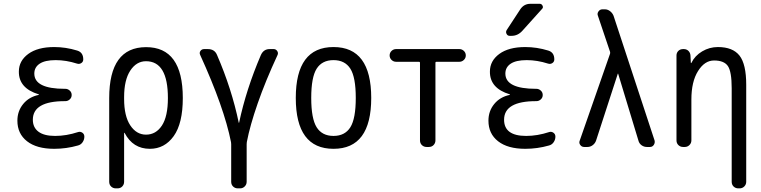

<svg xmlns="http://www.w3.org/2000/svg" viewBox="-20 -780 4040 1019"><path d="M185.5 -276.4Q186.5 -276.4 186.5 -278.3Q186.5 -279.3 185.5 -279.3Q79.1 -311.5 80.1 -400.4Q80.1 -457 129.9 -493.7Q179.7 -530.3 267.6 -530.3Q329.1 -530.3 389.6 -511.7Q421.9 -502 421.9 -464.8Q421.9 -452.1 411.6 -445.3Q401.4 -438.5 388.7 -442.4Q331.1 -460.9 275.4 -460.9Q218.8 -460.9 190.4 -441.9Q162.1 -422.9 162.1 -389.6Q162.1 -308.6 324.2 -308.6H327.1Q339.8 -308.6 350.1 -299.3Q360.4 -290 360.4 -275.9Q360.4 -261.7 350.1 -252.4Q339.8 -243.2 327.1 -243.2H324.2Q154.3 -243.2 154.3 -144.5Q154.3 -103.5 184.1 -81.1Q213.9 -58.6 272.5 -58.6Q332 -58.6 394.5 -79.1Q406.2 -83 417 -75.7Q427.7 -68.4 427.7 -54.7Q427.7 -39.1 418.5 -25.4Q409.2 -11.7 393.6 -7.8Q332 9.8 267.6 9.8Q174.8 9.8 123.5 -30.3Q72.3 -70.3 72.3 -139.6Q72.3 -190.4 103 -228Q133.8 -265.6 185.5 -276.4Z M638.7 -264.6V-254.9Q638.7 -164.1 671.4 -114.7Q704.1 -65.4 754.9 -65.4Q807.6 -65.4 839.4 -113.8Q871.1 -162.1 871.1 -259.8Q871.1 -455.1 754.9 -455.1Q704.1 -455.1 671.4 -405.3Q638.7 -355.5 638.7 -264.6ZM594.7 219.7Q580.1 219.7 569.8 210Q559.6 200.2 559.6 184.6V-259.8Q559.6 -529.3 754.9 -529.8Q950.2 -530.3 950.2 -259.8Q950.2 -125 901.9 -57.6Q853.5 9.8 775.4 9.8Q685.5 9.8 641.6 -74.2Q641.6 -75.2 639.6 -75.2Q638.7 -75.2 638.7 -74.2V184.6Q638.7 199.2 628.9 209.5Q619.1 219.7 603.5 219.7Z M1206.1 -25.4Q1169.9 -209 1042 -489.3Q1037.1 -500 1043.9 -509.8Q1050.8 -519.5 1063.5 -519.5H1083Q1119.1 -519.5 1131.8 -488.3Q1210 -307.6 1247.1 -128.9Q1247.1 -127.9 1248 -127.9Q1249 -127.9 1249 -128.9Q1286.1 -304.7 1364.3 -487.3Q1378.9 -520.5 1413.1 -519.5H1432.6Q1444.3 -519.5 1451.2 -509.3Q1458 -499 1453.1 -488.3Q1388.7 -349.6 1347.7 -231.4Q1306.6 -113.3 1290 -26.4Q1289.1 -23.4 1289.1 -14.6V184.6Q1289.1 199.2 1278.8 209.5Q1268.6 219.7 1253.9 219.7H1242.2Q1227.5 219.7 1217.3 210Q1207 200.2 1207 184.6V-14.6Q1207 -22.5 1206.1 -25.4Z M1839.4 -415.5Q1810.5 -460.9 1750 -460.9Q1689.5 -460.9 1660.6 -415.5Q1631.8 -370.1 1631.8 -260.3Q1631.8 -150.4 1660.6 -104.5Q1689.5 -58.6 1750 -58.6Q1810.5 -58.6 1839.4 -104.5Q1868.2 -150.4 1868.2 -260.3Q1868.2 -370.1 1839.4 -415.5ZM1950.2 -260.3Q1950.2 9.8 1750 9.8Q1549.8 9.8 1549.8 -260.3Q1549.8 -530.3 1750 -530.3Q1950.2 -530.3 1950.2 -260.3Z M2082 -452.1Q2068.4 -452.1 2058.1 -461.9Q2047.9 -471.7 2047.9 -485.8Q2047.9 -500 2058.1 -509.8Q2068.4 -519.5 2082 -519.5H2418Q2431.6 -519.5 2441.9 -509.8Q2452.1 -500 2452.1 -485.8Q2452.1 -471.7 2441.9 -461.9Q2431.6 -452.1 2418 -452.1H2295.9Q2291 -452.1 2291 -447.3V-35.2Q2291 -20.5 2281.2 -10.3Q2271.5 0 2255.9 0H2244.1Q2229.5 0 2219.2 -9.8Q2209 -19.5 2209 -35.2V-447.3Q2209 -452.1 2204.1 -452.1Z M2685.5 -276.4Q2686.5 -276.4 2686.5 -278.3Q2686.5 -279.3 2685.5 -279.3Q2579.1 -311.5 2580.1 -400.4Q2580.1 -457 2629.9 -493.7Q2679.7 -530.3 2767.6 -530.3Q2829.1 -530.3 2889.6 -511.7Q2921.9 -502 2921.9 -464.8Q2921.9 -452.1 2911.6 -445.3Q2901.4 -438.5 2888.7 -442.4Q2831.1 -460.9 2775.4 -460.9Q2718.8 -460.9 2690.4 -441.9Q2662.1 -422.9 2662.1 -389.6Q2662.1 -308.6 2825.2 -308.6H2827.1Q2839.8 -308.6 2850.1 -299.3Q2860.4 -290 2860.4 -275.9Q2860.4 -261.7 2850.1 -252.4Q2839.8 -243.2 2827.1 -243.2H2825.2Q2655.3 -243.2 2655.3 -144.5Q2655.3 -58.6 2772.5 -58.6Q2832 -58.6 2894.5 -79.1Q2906.2 -83 2917 -75.7Q2927.7 -68.4 2927.7 -54.7Q2927.7 -39.1 2918.5 -25.4Q2909.2 -11.7 2893.6 -7.8Q2832 9.8 2767.6 9.8Q2674.8 9.8 2623.5 -30.3Q2572.3 -70.3 2572.3 -139.6Q2572.3 -190.4 2603 -228Q2633.8 -265.6 2685.5 -276.4ZM2794.9 -759.8H2844.7Q2854.5 -759.8 2859.4 -750Q2864.3 -740.2 2857.4 -733.4L2752.9 -617.2Q2728.5 -589.8 2695.3 -589.8H2684.6Q2673.8 -589.8 2668.5 -600.1Q2663.1 -610.4 2668.9 -620.1L2741.2 -730.5Q2760.7 -759.8 2794.9 -759.8Z M3080.1 0Q3067.4 0 3059.6 -10.7Q3051.8 -21.5 3056.6 -33.2L3217.8 -495.1Q3218.8 -500 3217.8 -504.9L3153.3 -696.3Q3148.4 -708 3156.2 -719.2Q3164.1 -730.5 3176.8 -730.5H3190.4Q3205.1 -730.5 3217.8 -720.7Q3230.5 -710.9 3236.3 -696.3L3454.1 -34.2Q3457 -21.5 3449.7 -10.7Q3442.4 0 3429.7 0H3413.1Q3397.5 0 3384.8 -9.3Q3372.1 -18.6 3368.2 -34.2L3260.7 -388.7Q3260.7 -389.6 3259.8 -389.6Q3258.8 -389.6 3258.8 -388.7L3143.6 -34.2Q3138.7 -19.5 3126 -9.8Q3113.3 0 3097.7 0Z M3605.5 0Q3590.8 0 3580.6 -9.8Q3570.3 -19.5 3570.3 -35.2V-485.4Q3570.3 -500 3580.1 -509.8Q3589.8 -519.5 3605.5 -519.5H3609.4Q3624 -519.5 3633.8 -509.8Q3643.6 -500 3644.5 -485.4L3646.5 -446.3Q3646.5 -445.3 3647.5 -445.3Q3649.4 -445.3 3649.4 -446.3Q3668 -484.4 3706.5 -507.3Q3745.1 -530.3 3790 -530.3Q3869.1 -530.3 3904.8 -484.9Q3940.4 -439.5 3940.4 -330.1V184.6Q3940.4 199.2 3930.2 209.5Q3919.9 219.7 3905.3 219.7H3898.4Q3883.8 219.7 3873.5 210Q3863.3 200.2 3863.3 184.6V-311.5Q3863.3 -399.4 3843.3 -429.2Q3823.2 -459 3769.5 -459Q3719.7 -459 3684.6 -402.8Q3649.4 -346.7 3649.4 -252V-35.2Q3649.4 -20.5 3639.2 -10.3Q3628.9 0 3614.3 0Z"/></svg>

Font: Rounded-L Mgen+ 2m regular
Style: Regular
Weight: 400
Designer: [Source Han Sans]
Ryoko NISHIZUKA  (kana & ideographs); Paul D. Hunt (Latin, Greek & Cyrillic); Wenlong ZHANG  (bopomofo
Version: Version 1.059.20150602